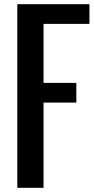

<svg xmlns="http://www.w3.org/2000/svg" viewBox="-20 -895 446 915"><path d="M406.2 -781.2H187.5V-500H343.8V-406.2H187.5V0H62.5V-875H406.2Z"/></svg>

Font: OswaldRegular
Style: Regular
Weight: 400
Designer: vernon adams
Foundry: vernon adams
Version: Version 1.000